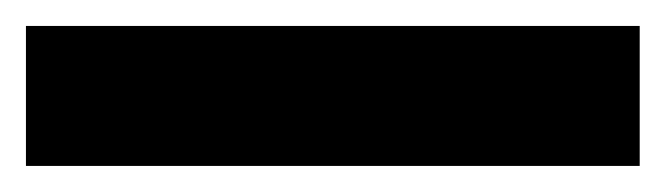

<svg xmlns="http://www.w3.org/2000/svg" viewBox="-20 -20 513 148"><path d="M473.1 0H0V107.9H473.1Z"/></svg>

Font: Raveo SemiBold
Style: Regular
Weight: 600
Designer: Jakub Foglar, Rasmus Andersson (Inter)
Foundry: Jakubfoglar.com
Version: Version 1.100;Glyphs 3.2.3 (3260)